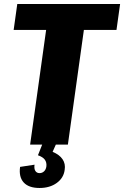

<svg xmlns="http://www.w3.org/2000/svg" viewBox="-20 -720 618 956"><path d="M578 -700 560 -571H307L408 -645L318 0H130L220 -645L300 -571H48L66 -700ZM177 216Q123 216 98 188.5Q73 161 80 111L152 100Q149 120 156 131Q163 142 177 142Q190 142 199.5 133Q209 124 211 108Q213 89 203.5 75.5Q194 62 169 53L190 0H258L242 36Q276 50 291.5 73Q307 96 302 126Q297 166 262.5 191Q228 216 177 216Z"/></svg>

Font: Pathway Extreme SemiCondensed ExtraBold
Style: Italic
Weight: 800
Width: 4
Italic angle: -8°
Version: Version 1.001;gftools[0.9.26]